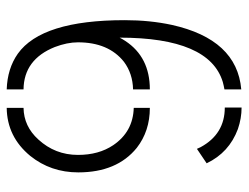

<svg xmlns="http://www.w3.org/2000/svg" viewBox="-102 -620 723 558"><g transform="rotate(90 259.0 -340.5)"><path d="M239.3 1V-47.9Q152.3 -48.8 116.2 -138.7Q102.5 -174.8 102.5 -206.1Q102.5 -294.9 159.2 -339.8Q193.4 -365.2 239.3 -366.2V-415Q145.5 -415 98.6 -343.8Q92.8 -335 88.9 -327.1Q88.9 -587.9 217.8 -627Q228.5 -629.9 239.3 -631.8V-680.7Q93.8 -668 51.8 -478.5Q38.1 -415 38.1 -341.8Q38.1 -100.6 135.7 -31.2Q178.7 -1 239.3 1ZM293 1Q377 0 432.6 -67.4Q480.5 -127 480.5 -207Q480.5 -319.3 409.2 -377Q360.4 -415 293 -415V-368.2Q362.3 -366.2 401.4 -308.6Q429.7 -266.6 429.7 -206.1Q429.7 -139.6 384.8 -90.8Q346.7 -48.8 293 -47.9ZM412.1 -551.8 454.1 -580.1Q422.9 -645.5 354.5 -670.9Q323.2 -681.6 292 -681.6V-632.8Q369.1 -632.8 407.2 -562.5Q410.2 -556.6 412.1 -551.8Z"/></g></svg>

Font: Post No Bills Colombo
Style: Regular
Weight: 400
Designer: Kosala Senevirathne, Siva Puranthara, Lasantha Premarathna, Tharique Azeez
Foundry: Mooniak
Version: Version 1.220 ; ttfautohint (v1.6)